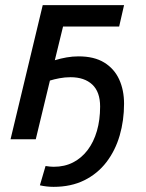

<svg xmlns="http://www.w3.org/2000/svg" viewBox="-20 -541 568 746"><path d="M188 185Q175 185 161.5 183.5Q148 182 135 179L157 104Q175 107 189 107Q231 107 264 90Q297 73 320.5 42Q344 11 356.5 -32Q369 -75 369 -127Q369 -184 338.5 -212.5Q308 -241 254 -241Q232 -241 211 -237Q190 -233 174 -228L119 0H21L146 -521H462L443 -438H225L193 -307Q216 -314 239 -318Q262 -322 285 -322Q346 -322 385 -298Q424 -274 443 -232.5Q462 -191 462 -138Q462 -73 445 -14.5Q428 44 393.5 89Q359 134 307.5 159.5Q256 185 188 185Z"/></svg>

Font: Ubuntu Sans Medium
Style: Italic
Weight: 500
Italic angle: -13.5°
Designer: Dalton Maag Ltd
Foundry: Dalton Maag Ltd
Version: Version 1.006